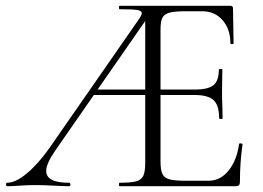

<svg xmlns="http://www.w3.org/2000/svg" viewBox="-20 -645 911 665"><path d="M5 -12Q34 -12 73 -44.5Q112 -77 151 -132L458 -574Q471 -592 471 -599Q471 -608 454.5 -610.5Q438 -613 394 -613Q392 -613 392 -619Q392 -625 394 -625H778Q787 -625 787 -616L789 -495Q789 -492 783.5 -492Q778 -492 778 -495Q778 -544 751 -575Q724 -606 680 -606H622Q584 -606 566.5 -601Q549 -596 542.5 -583.5Q536 -571 536 -543V-85Q536 -56 542.5 -42.5Q549 -29 566.5 -24Q584 -19 622 -19H703Q743 -19 771.5 -54Q800 -89 808 -146Q808 -149 814 -148.5Q820 -148 820 -145Q811 -82 811 -15Q811 -7 807.5 -3.5Q804 0 795 0H394Q392 0 392 -6Q392 -12 394 -12Q433 -12 451.5 -17Q470 -22 476.5 -36.5Q483 -51 483 -81V-588L505 -604L171 -123Q140 -78 140 -53Q140 -12 219 -12Q224 -12 224 -6Q224 0 219 0Q201 0 167 -2Q129 -4 101 -4Q78 -4 48 -2Q20 0 5 0Q1 0 1 -6Q1 -12 5 -12ZM305 -335H511L518 -316H290ZM653 -316H511V-335H656Q702 -335 720 -350.5Q738 -366 738 -404Q738 -406 744 -406Q750 -406 750 -404L749 -325Q749 -296 750 -282L751 -235Q751 -233 745 -233Q739 -233 739 -235Q739 -280 720 -298Q701 -316 653 -316Z"/></svg>

Font: Cormorant SC Light
Style: Regular
Weight: 300
Designer: Christian Thalmann (Catharsis Fonts)
Foundry: Catharsis Fonts
Version: Version 4.000